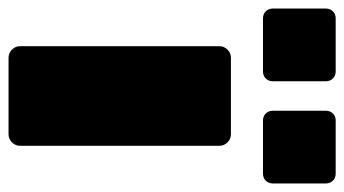

<svg xmlns="http://www.w3.org/2000/svg" viewBox="-241 -607 805 449"><g transform="rotate(90 161.5 -382.5)"><path d="M127 -742V-618Q127 -608 120.5 -601.5Q114 -595 104 -595H-20Q-30 -595 -36.5 -601.5Q-43 -608 -43 -618V-742Q-43 -752 -36.5 -758.5Q-30 -765 -20 -765H104Q114 -765 120.5 -758.5Q127 -752 127 -742ZM366 -742V-618Q366 -608 359.5 -601.5Q353 -595 343 -595H219Q209 -595 202.5 -601.5Q196 -608 196 -618V-742Q196 -752 202.5 -758.5Q209 -765 219 -765H343Q353 -765 359.5 -758.5Q366 -752 366 -742ZM45 -27V-493Q45 -504 53 -512Q61 -520 72 -520H251Q262 -520 270 -512Q278 -504 278 -493V-27Q278 -16 270 -8Q262 0 251 0H72Q61 0 53 -8Q45 -16 45 -27Z"/></g></svg>

Font: Rubik
Style: Regular
Weight: 900
Designer: Hubert & Fischer
Foundry: Hubert & Fischer
Version: Version 1.100